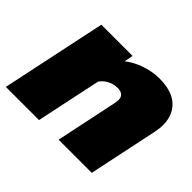

<svg xmlns="http://www.w3.org/2000/svg" viewBox="-143 -735 921 921"><g transform="rotate(45 317.0 -275.0)"><path d="M94 -535H306L297 -490Q333 -518 380.5 -534Q428 -550 473 -550Q558 -550 601 -510.5Q644 -471 644 -404Q644 -379 638 -352L564 0H339L406 -319Q408 -333 408 -337Q408 -376 364 -376Q338 -376 315 -364.5Q292 -353 276 -331L206 0H-19Z"/></g></svg>

Font: Prompt Black
Style: Italic
Weight: 900
Italic angle: -12°
Designer: Katatrad Team
Foundry: CadsonDemak
Version: Version 1.001